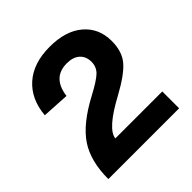

<svg xmlns="http://www.w3.org/2000/svg" viewBox="-189 -879 1032 1032"><g transform="rotate(-45 326.5 -363.0)"><path d="M58 0Q58 -136 114.5 -220.5Q171 -305 310 -379Q386 -419 413 -445Q440 -471 440 -510Q440 -550 414 -574Q388 -598 340 -598Q231 -598 215 -475L59 -484Q69 -598 141.5 -662Q214 -726 338 -726Q459 -726 527.5 -667.5Q596 -609 596 -512Q596 -432 555.5 -384.5Q515 -337 410 -280Q246 -192 239 -128H596V0Z"/></g></svg>

Font: Txt Sans
Style: Bold
Weight: 700
Designer: Open Source
Foundry: XRLN
Version: Version 1.0